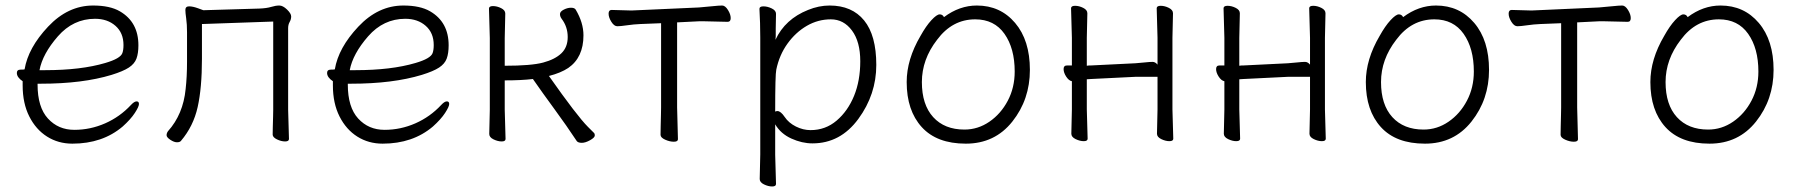

<svg xmlns="http://www.w3.org/2000/svg" viewBox="-20 -504 6496 695"><path d="M116 -201V-198Q116 -116 153.5 -75Q191 -34 249 -34Q307 -34 360.5 -57.5Q414 -81 454 -124Q466 -137 474.5 -137Q483 -137 483 -127.5Q483 -118 468 -95Q453 -72 424 -46Q351 16 242 16Q191 16 150.5 -9.5Q110 -35 86 -82.5Q62 -130 62 -195V-210Q41 -224 41 -240Q41 -252 55 -252Q69 -252 69 -253Q82 -331 154 -407.5Q226 -484 317 -484Q378 -484 414 -463Q481 -424 481 -340Q481 -311 474 -292Q467 -273 446.5 -259.5Q426 -246 384 -233Q279 -201 128 -201ZM144 -250Q273 -250 361 -276Q416 -292 423 -312Q427 -323 427 -341Q427 -385 398 -410.5Q369 -436 324 -436Q245 -436 189.5 -372.5Q134 -309 123 -250Z M1023 -107 1026 -1Q1026 8 1012 8Q998 8 982.5 0.5Q967 -7 967 -17Q967 -27 967.5 -45Q968 -63 968.5 -81Q969 -99 969 -107V-426L711 -417V-291Q711 -186 695.5 -116.5Q680 -47 635 6Q631 11 620.5 11Q610 11 596.5 2Q583 -7 583 -14.5Q583 -22 588 -29Q643 -90 652 -182Q657 -226 657 -281V-387Q657 -416 654 -437Q651 -458 651 -468Q651 -481 664.5 -481Q678 -481 697 -474L716 -467L919 -473Q945 -474 961.5 -479Q978 -484 991 -484Q1004 -484 1019 -469.5Q1034 -455 1034 -444.5Q1034 -434 1028.5 -424.5Q1023 -415 1023 -402Z M1239 -201V-198Q1239 -116 1276.5 -75Q1314 -34 1372 -34Q1430 -34 1483.5 -57.5Q1537 -81 1577 -124Q1589 -137 1597.5 -137Q1606 -137 1606 -127.5Q1606 -118 1591 -95Q1576 -72 1547 -46Q1474 16 1365 16Q1314 16 1273.5 -9.5Q1233 -35 1209 -82.5Q1185 -130 1185 -195V-210Q1164 -224 1164 -240Q1164 -252 1178 -252Q1192 -252 1192 -253Q1205 -331 1277 -407.5Q1349 -484 1440 -484Q1501 -484 1537 -463Q1604 -424 1604 -340Q1604 -311 1597 -292Q1590 -273 1569.5 -259.5Q1549 -246 1507 -233Q1402 -201 1251 -201ZM1267 -250Q1396 -250 1484 -276Q1539 -292 1546 -312Q1550 -323 1550 -341Q1550 -385 1521 -410.5Q1492 -436 1447 -436Q1368 -436 1312.5 -372.5Q1257 -309 1246 -250Z M1751 -19 1753 -107V-366L1750 -473Q1750 -482 1764.5 -482Q1779 -482 1794 -474.5Q1809 -467 1809 -455L1807 -366V-266Q1903 -266 1946 -277.5Q1989 -289 2012 -311Q2035 -333 2035 -370Q2035 -407 2013 -436Q2007 -444 2007 -453Q2007 -462 2020.5 -469Q2034 -476 2047 -476Q2060 -476 2064 -469Q2092 -422 2092 -376Q2092 -296 2037 -258Q2010 -240 1967 -229Q2069 -84 2108 -45L2129 -24Q2133 -21 2133 -13.5Q2133 -6 2116 3.5Q2099 13 2086 13Q2073 13 2068 7Q2031 -49 1987 -109Q1943 -169 1909 -218Q1867 -213 1807 -213V-107L1810 -1Q1810 8 1796 8Q1782 8 1766.5 0.5Q1751 -7 1751 -19Z M2431 -115 2434 0Q2434 9 2419 9Q2404 9 2387.5 1.5Q2371 -6 2371 -16Q2371 -26 2371.5 -46.5Q2372 -67 2372.5 -87.5Q2373 -108 2373 -115V-420L2298 -417Q2274 -416 2250 -412.5Q2226 -409 2214.5 -409Q2203 -409 2193 -425Q2183 -441 2183 -454.5Q2183 -468 2194 -468L2266 -466L2510 -477Q2535 -479 2559 -481.5Q2583 -484 2594 -484Q2605 -484 2615 -468Q2625 -452 2625 -438.5Q2625 -425 2614 -425Q2614 -425 2528 -427H2511L2431 -423Z M2730 144 2732 55V-368Q2732 -421 2729 -472Q2729 -481 2743.5 -481Q2758 -481 2773.5 -473.5Q2789 -466 2789 -454Q2789 -454 2788 -401Q2788 -401 2788 -372L2787 -360Q2822 -435 2905 -468Q2944 -484 2983 -484Q3064 -484 3108 -430Q3152 -376 3152 -269Q3152 -162 3087 -73.5Q3022 15 2921 15Q2883 15 2844.5 -2.5Q2806 -20 2786 -54V56L2789 162Q2789 171 2775 171Q2761 171 2745.5 163.5Q2730 156 2730 144ZM2786 -100Q2790 -102 2794 -102Q2806 -102 2820.5 -80.5Q2835 -59 2861 -46Q2887 -33 2914 -33Q2968 -33 3008.5 -67.5Q3049 -102 3071.5 -157Q3094 -212 3094 -282.5Q3094 -353 3064 -393.5Q3034 -434 2987.5 -434Q2941 -434 2900.5 -410.5Q2860 -387 2830.5 -346Q2801 -305 2790 -252Q2786 -235 2786 -100Z M3397 -442Q3453 -484 3516 -484Q3601 -484 3654.5 -421Q3708 -358 3708 -251Q3708 -144 3644.5 -64Q3581 16 3476 16Q3371 16 3316.5 -44Q3262 -104 3262 -207Q3262 -289 3312 -374Q3332 -410 3351.5 -431Q3371 -452 3381.5 -452Q3392 -452 3397 -442ZM3471 -35Q3520 -35 3561.5 -63.5Q3603 -92 3628 -139.5Q3653 -187 3653 -245Q3653 -329 3616 -381.5Q3579 -434 3510 -434Q3427 -434 3372 -360Q3317 -289 3317 -207Q3317 -125 3358 -80Q3399 -35 3471 -35Z M4168 -20 4170 -108V-226H4091L3929 -218L3914 -217V-108Q3914 -108 3917 -2Q3917 7 3903 7Q3889 7 3873.5 -0.5Q3858 -8 3858 -20L3860 -108V-210Q3849 -212 3839.5 -226.5Q3830 -241 3830 -254Q3830 -267 3842 -267H3860V-367L3857 -474Q3857 -483 3871.5 -483Q3886 -483 3901 -475.5Q3916 -468 3916 -456L3914 -367V-266Q3918 -267 3922 -267H3928L4090 -275Q4105 -276 4123.5 -278Q4142 -280 4152 -280Q4162 -280 4170 -270V-367L4167 -474Q4167 -483 4181.5 -483Q4196 -483 4211 -475.5Q4226 -468 4226 -456L4224 -367V-108L4227 -2Q4227 7 4213 7Q4199 7 4183.5 -0.5Q4168 -8 4168 -20Z M4720 -20 4722 -108V-226H4643L4481 -218L4466 -217V-108Q4466 -108 4469 -2Q4469 7 4455 7Q4441 7 4425.5 -0.5Q4410 -8 4410 -20L4412 -108V-210Q4401 -212 4391.5 -226.5Q4382 -241 4382 -254Q4382 -267 4394 -267H4412V-367L4409 -474Q4409 -483 4423.5 -483Q4438 -483 4453 -475.5Q4468 -468 4468 -456L4466 -367V-266Q4470 -267 4474 -267H4480L4642 -275Q4657 -276 4675.5 -278Q4694 -280 4704 -280Q4714 -280 4722 -270V-367L4719 -474Q4719 -483 4733.5 -483Q4748 -483 4763 -475.5Q4778 -468 4778 -456L4776 -367V-108L4779 -2Q4779 7 4765 7Q4751 7 4735.5 -0.5Q4720 -8 4720 -20Z M5059 -442Q5115 -484 5178 -484Q5263 -484 5316.5 -421Q5370 -358 5370 -251Q5370 -144 5306.5 -64Q5243 16 5138 16Q5033 16 4978.5 -44Q4924 -104 4924 -207Q4924 -289 4974 -374Q4994 -410 5013.5 -431Q5033 -452 5043.5 -452Q5054 -452 5059 -442ZM5133 -35Q5182 -35 5223.5 -63.5Q5265 -92 5290 -139.5Q5315 -187 5315 -245Q5315 -329 5278 -381.5Q5241 -434 5172 -434Q5089 -434 5034 -360Q4979 -289 4979 -207Q4979 -125 5020 -80Q5061 -35 5133 -35Z M5689 -115 5692 0Q5692 9 5677 9Q5662 9 5645.5 1.5Q5629 -6 5629 -16Q5629 -26 5629.5 -46.5Q5630 -67 5630.5 -87.5Q5631 -108 5631 -115V-420L5556 -417Q5532 -416 5508 -412.5Q5484 -409 5472.5 -409Q5461 -409 5451 -425Q5441 -441 5441 -454.5Q5441 -468 5452 -468L5524 -466L5768 -477Q5793 -479 5817 -481.5Q5841 -484 5852 -484Q5863 -484 5873 -468Q5883 -452 5883 -438.5Q5883 -425 5872 -425Q5872 -425 5786 -427H5769L5689 -423Z M6089 -442Q6145 -484 6208 -484Q6293 -484 6346.5 -421Q6400 -358 6400 -251Q6400 -144 6336.5 -64Q6273 16 6168 16Q6063 16 6008.5 -44Q5954 -104 5954 -207Q5954 -289 6004 -374Q6024 -410 6043.5 -431Q6063 -452 6073.5 -452Q6084 -452 6089 -442ZM6163 -35Q6212 -35 6253.5 -63.5Q6295 -92 6320 -139.5Q6345 -187 6345 -245Q6345 -329 6308 -381.5Q6271 -434 6202 -434Q6119 -434 6064 -360Q6009 -289 6009 -207Q6009 -125 6050 -80Q6091 -35 6163 -35Z"/></svg>

Font: LXGW WenKai Light
Style: Regular
Weight: 300
Designer: LXGW / Fontworks Inc.
Foundry: LXGW / Fontworks Inc.
Version: Version 1.501; October 10, 2024